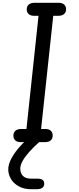

<svg xmlns="http://www.w3.org/2000/svg" viewBox="-20 -1024 572 1383"><path d="M131 0Q104 0 90.2 -12.8Q76.5 -25.5 76.5 -46Q76.5 -69 90.8 -82Q105 -95 135.5 -95H170.5L257.5 -910H227Q200.5 -910 186.5 -922.8Q172.5 -935.5 172.5 -956.5Q172.5 -978.5 187 -991.2Q201.5 -1004 231 -1004H401.5Q428.5 -1004 442.2 -991.2Q456 -978.5 456 -958Q456 -936 441.8 -923Q427.5 -910 398 -910H363.5L276 -95H306Q332.5 -95 346 -82.2Q359.5 -69.5 359.5 -48Q359.5 -26 345.5 -13Q331.5 0 301 0ZM205.5 339Q153 339 115.8 318.5Q78.5 298 59 265.2Q39.5 232.5 39.5 196Q39.5 165 57 127.8Q74.5 90.5 108.2 49.5Q142 8.5 189.5 -34Q202 -45 211.8 -49Q221.5 -53 234 -53Q250.5 -53 263.2 -44Q276 -35 276 -22.5Q276 -12 266 -4Q222 35 190.5 70.2Q159 105.5 142.5 136Q126 166.5 126 190.5Q126 223 145.2 243Q164.5 263 204 263H249Q275.5 263 287 271.8Q298.5 280.5 298.5 300.5Q298.5 319.5 284.2 329.2Q270 339 243 339Z"/></svg>

Font: Edu SA Hand Medium
Style: Regular
Weight: 500
Designer: Tina and Corey Anderson, Eben Sorkin, Mirko Velimirovic
Foundry: Google for Education
Version: Version 2.000